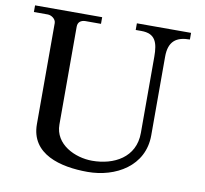

<svg xmlns="http://www.w3.org/2000/svg" viewBox="-81 -811 977 915"><g transform="rotate(10 407.5 -354.0)"><path d="M16.1 -690.9H83C101.1 -690.9 123 -675.8 123 -655.8V-167C123 -22 268.1 15.1 399.9 15.1C535.2 15.1 668.9 -60.1 668.9 -209V-589.8C668.9 -665 706.1 -690.9 771 -690.9V-723.1H508.8V-690.9H536.1C604 -690.9 618.2 -649.9 618.2 -580.1V-211.9C618.2 -92.8 517.1 -41 412.1 -41C329.1 -41 229 -87.9 229 -184.1V-657.2C229 -681.2 245.1 -689.9 264.2 -690.9H340.8V-723.1H16.1Z"/></g></svg>

Font: MusGlyphs
Style: Regular
Weight: 400
Version: Version 2.1